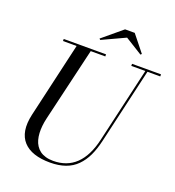

<svg xmlns="http://www.w3.org/2000/svg" viewBox="-165 -1070 1110 1215"><g transform="rotate(20 389.5 -462.5)"><path d="M498 -895 343 -823 335.9 -829.8 468 -939.9H533L621.1 -829.8L614 -823ZM124 -750H408.9V-736.1H310.8L194.1 -240Q187.7 -212.6 185.1 -187.4Q182.4 -162.1 183.7 -138.2Q185.1 -114.3 190.7 -93.9Q196.3 -73.5 207.4 -56.4Q218.5 -39.3 234.5 -27.3Q250.5 -15.4 273.2 -8.7Q295.9 -2 324 -2Q509.3 -2 562 -230L678.7 -736.1H584V-750H779.1V-736.1H692.9L575.9 -230Q562 -169.2 541.1 -125.1Q520.3 -81.1 488.5 -49Q456.8 -16.8 412.1 -1Q367.4 14.9 309.1 14.9Q247.6 14.9 202.1 -0.2Q156.7 -15.4 128.7 -46Q100.6 -76.7 92.9 -122.6Q85.2 -168.5 99.1 -230L215.8 -736.1H124Z"/></g></svg>

Font: Bodoni* 16
Style: Italic
Weight: 400
Italic angle: -13°
Version: Version 2.000